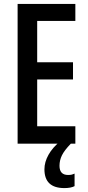

<svg xmlns="http://www.w3.org/2000/svg" viewBox="-20 -734 449 981"><path d="M365 0H70V-714H365V-627H170V-416H353V-328H170V-89H365ZM284 113Q284 160 328 160Q340 160 347.5 158Q355 156 361 153V217Q352 222 338.5 224.5Q325 227 309 227Q207 227 207 131Q207 94 228 56.5Q249 19 289 -13L342 0Q309 34 296.5 59.5Q284 85 284 113Z"/></svg>

Font: Noto Sans ExtraCondensed Medium
Style: Regular
Weight: 500
Width: 2
Designer: Monotype Design Team
Foundry: Monotype Imaging Inc.
Version: Version 2.013; ttfautohint (v1.8.4.7-5d5b)